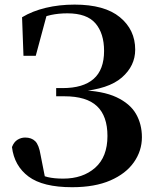

<svg xmlns="http://www.w3.org/2000/svg" viewBox="-20 -779 659 818"><path d="M287.4 18.6Q162.5 18.6 101.6 -26.9Q40.7 -72.4 31 -152.5Q39.4 -174.3 54.6 -183.6Q69.8 -193 87.1 -193Q114.4 -193 130.2 -177.3Q146 -161.7 153 -118.3L173.2 -15.8L127.6 -48.8Q155.7 -30.9 183.5 -24.4Q211.3 -18 249 -18Q333 -18 385.4 -64.3Q437.8 -110.5 437.8 -199.6Q437.8 -284.6 393.2 -326.7Q348.6 -368.8 254.3 -368.8H219.3V-403.7H246.7Q334.3 -403.7 378.8 -442.8Q423.4 -481.9 423.4 -562Q423.4 -636.6 386.8 -679.4Q350.2 -722.2 267.2 -722.2Q229.8 -722.2 197.3 -715.3Q164.8 -708.4 131.9 -690V-715.5L182.6 -728L132.3 -541.2H80L74 -705.5Q118 -732 175.2 -745.7Q232.4 -759.4 297.8 -759.4Q425.5 -759.4 490.7 -705.8Q556 -652.1 556 -567.6Q556 -498.4 499.3 -448.9Q442.7 -399.3 319.2 -389.1V-395.1Q418.1 -392.1 476.1 -364.9Q534 -337.7 559.3 -293.9Q584.6 -250 584.6 -194.4Q584.6 -136.4 550.4 -87.7Q516.3 -39 450.1 -10.2Q383.8 18.6 287.4 18.6Z"/></svg>

Font: Noto Serif KR
Style: Regular
Weight: 200
Designer: Ryoko NISHIZUKA 西塚涼子 (kana & ideographs); Frank Grießhammer (Latin, Greek & Cyrillic); Wenlong ZHANG 张文龙 (bopomofo); San
Foundry: Adobe
Version: Version 2.001;hotconv 1.1.0;makeotfexe 2.6.0